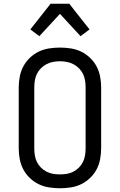

<svg xmlns="http://www.w3.org/2000/svg" viewBox="-20 -997 640 1025"><path d="M300 8Q271 8 242 3.5Q213 -1 187 -13.5Q161 -26 139.5 -46.5Q118 -67 104.5 -92.5Q91 -118 85.5 -147Q80 -176 80 -205V-530Q80 -559 85.5 -588Q91 -617 104.5 -642.5Q118 -668 139.5 -688.5Q161 -709 187 -721.5Q213 -734 242 -738.5Q271 -743 300 -743Q329 -743 358 -738.5Q387 -734 413 -721.5Q439 -709 460.5 -688.5Q482 -668 495.5 -642.5Q509 -617 514.5 -588Q520 -559 520 -530V-205Q520 -176 514.5 -147Q509 -118 495.5 -92.5Q482 -67 460.5 -46.5Q439 -26 413 -13.5Q387 -1 358 3.5Q329 8 300 8ZM300 -66Q319 -66 337 -69Q355 -72 371.5 -80.5Q388 -89 401.5 -102.5Q415 -116 423 -132.5Q431 -149 434 -167.5Q437 -186 437 -205V-530Q437 -549 434 -567.5Q431 -586 423 -602.5Q415 -619 401.5 -632.5Q388 -646 371.5 -654.5Q355 -663 337 -666.5Q319 -670 300 -670Q281 -670 263 -666.5Q245 -663 228.5 -654.5Q212 -646 198.5 -632.5Q185 -619 177 -602.5Q169 -586 166 -567.5Q163 -549 163 -530V-205Q163 -186 166 -167.5Q169 -149 177 -132.5Q185 -116 198.5 -102.5Q212 -89 228.5 -80.5Q245 -72 263 -69Q281 -66 300 -66ZM190 -804 142 -840 250 -977H350L386 -931L458 -840L410 -804L300 -923Z"/></svg>

Font: Nova
Style: Regular
Weight: 400
Monospace: yes
Designer: Belleve Invis
Foundry: Belleve Invis
Version: Version 24.1.4; ttfautohint (v1.8.4)